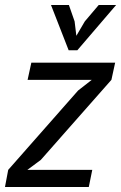

<svg xmlns="http://www.w3.org/2000/svg" viewBox="-22 -752 487 772"><path d="M11 -69 292 -388 347 -431H89L104 -500H441L426 -431L142 -109L88 -69H349L335 0H-2ZM289 -550H254L183 -732H255L278 -666L285 -608L319 -666L375 -732H445Z"/></svg>

Font: PT Sans
Style: Italic
Weight: 400
Italic angle: -12°
Designer: A.Korolkova, O.Umpeleva, V.Yefimov
Foundry: ParaType Ltd
Version: Version 2.003W OFL